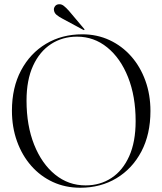

<svg xmlns="http://www.w3.org/2000/svg" viewBox="-20 -871 762 901"><path d="M366 -710Q435.5 -710 494 -682.8Q552.5 -655.5 595.5 -606.8Q638.5 -558 662.2 -492.5Q686 -427 686 -350Q686 -241 643.5 -160.2Q601 -79.5 526.8 -34.8Q452.5 10 356.5 10Q286.5 10 228 -17Q169.5 -44 126.5 -93Q83.5 -142 59.8 -208Q36 -274 36 -351.5Q36 -460 78.8 -540.5Q121.5 -621 196 -665.5Q270.5 -710 366 -710ZM616.5 -303Q616.5 -419 581 -508.5Q545.5 -598 483.2 -648.5Q421 -699 341.5 -699Q273 -699 219.5 -664.2Q166 -629.5 135.2 -562.5Q104.5 -495.5 104.5 -399Q104.5 -282 140.2 -192.2Q176 -102.5 238.5 -51.8Q301 -1 381.5 -1Q450 -1 503 -35.8Q556 -70.5 586.2 -137.8Q616.5 -205 616.5 -303ZM304 -819.5 374.5 -736Q377.5 -733 376 -730.5Q374.5 -728.5 370.5 -731L273 -783.5Q257.5 -791.5 246 -800.8Q234.5 -810 233 -824.5Q232 -833 238 -841.5Q244 -850 255.5 -851Q267.5 -852.5 279 -843.8Q290.5 -835 304 -819.5Z"/></svg>

Font: Fraunces 144pt Light
Style: Regular
Weight: 300
Version: Version 1.000;[b76b70a41]